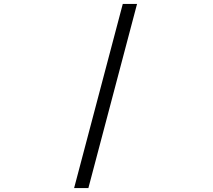

<svg xmlns="http://www.w3.org/2000/svg" viewBox="-20 -820 1090 982"><path d="M681 -800 432 142H359L608 -800Z"/></svg>

Font: League Mono Extended Light
Style: Regular
Weight: 300
Width: 9
Designer: Tyler Finck
Foundry: The League of Moveable Type / Tyler Finck
Version: Version 2.210